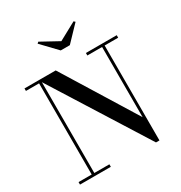

<svg xmlns="http://www.w3.org/2000/svg" viewBox="-222 -1132 1220 1297"><g transform="rotate(-30 388.0 -483.5)"><path d="M151.5 -750V-19.5H269V0H28.5V-19.5H131V-730.5H28.5V-750ZM748 -750V-730.5H642.5V10H615.5L137.5 -750H272L622.5 -183V-730.5H507.5V-750ZM369 -850 256.5 -967.5 267 -977 404 -902 542 -977 552.5 -967.5 440 -850Z"/></g></svg>

Font: Bodoni Moda 11pt Medium
Style: Regular
Weight: 500
Designer: Owen Earl
Foundry: indestructible type
Version: Version 2.004